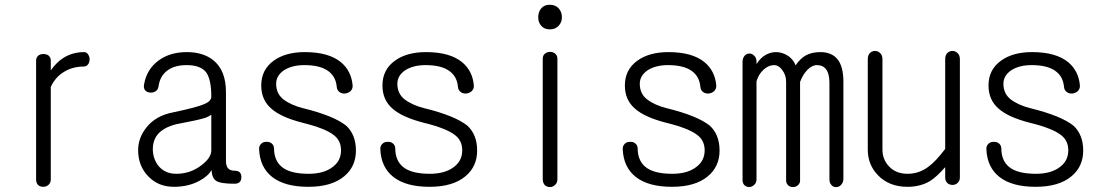

<svg xmlns="http://www.w3.org/2000/svg" viewBox="-20 -754 4540 792"><path d="M128.9 -503.9V-13.7Q128.9 1 137.7 9.8Q146.5 16.6 159.2 16.6Q170.9 16.6 179.7 8.8Q189.5 0 189.5 -13.7V-395.5Q207 -433.6 240.2 -455.1Q277.3 -479.5 325.2 -479.5Q336.9 -479.5 343.8 -489.3Q349.6 -497.1 349.6 -509.8Q349.6 -521.5 342.8 -530.3Q336.9 -539.1 327.1 -539.1Q280.3 -539.1 242.2 -515.6Q213.9 -498 189.5 -463.9V-503.9Q189.5 -517.6 179.7 -525.4Q170.9 -531.2 159.2 -531.2Q146.5 -531.2 137.7 -524.4Q128.9 -516.6 128.9 -503.9Z M851.6 -133.8Q851.6 -102.5 809.6 -71.3Q764.6 -37.1 707 -37.1Q658.2 -37.1 630.9 -73.2Q610.4 -102.5 610.4 -138.7Q610.4 -187.5 646.5 -214.8Q668 -231.4 705.1 -241.2Q797.9 -258.8 822.3 -266.6Q838.9 -271.5 850.6 -280.3H851.6ZM751 -539.1Q681.6 -539.1 634.8 -504.9Q585 -468.8 574.2 -405.3Q571.3 -390.6 579.1 -380.9Q586.9 -373 599.6 -372.1Q611.3 -371.1 621.1 -377Q631.8 -383.8 633.8 -396.5Q638.7 -435.5 664.1 -458Q694.3 -485.4 750 -485.4Q806.6 -485.4 830.1 -456.1Q851.6 -426.8 851.6 -355.5Q851.6 -336.9 824.2 -325.2Q793.9 -311.5 696.3 -291Q621.1 -277.3 582 -225.6Q549.8 -183.6 549.8 -134.8Q549.8 -68.4 592.8 -25.4Q633.8 16.6 697.3 16.6Q756.8 16.6 801.8 -7.8Q838.9 -27.3 852.5 -52.7Q854.5 -18.6 872.1 -7.8Q889.6 3.9 947.3 3.9Q975.6 3.9 975.6 -23.4Q975.6 -49.8 948.2 -49.8Q929.7 -49.8 920.9 -59.6Q912.1 -69.3 912.1 -88.9V-374Q912.1 -464.8 858.4 -506.8Q816.4 -539.1 751 -539.1Z M1237.3 -539.1Q1158.2 -539.1 1109.4 -503.9Q1057.6 -466.8 1057.6 -401.4Q1057.6 -340.8 1100.6 -304.7Q1139.6 -270.5 1226.6 -248Q1322.3 -224.6 1357.4 -196.3Q1386.7 -173.8 1386.7 -133.8Q1386.7 -90.8 1352.5 -65.4Q1316.4 -37.1 1252.9 -37.1Q1176.8 -37.1 1142.6 -65.4Q1110.4 -91.8 1110.4 -142.6Q1109.4 -156.2 1099.6 -163.1Q1090.8 -169.9 1078.1 -168.9Q1065.4 -168.9 1057.6 -161.1Q1047.9 -152.3 1048.8 -138.7Q1051.8 -63.5 1103.5 -23.4Q1155.3 16.6 1252 16.6Q1348.6 16.6 1400.4 -27.3Q1448.2 -67.4 1448.2 -132.8Q1448.2 -198.2 1408.2 -235.4Q1357.4 -276.4 1230.5 -307.6Q1179.7 -320.3 1148.4 -344.7Q1119.1 -368.2 1119.1 -408.2Q1119.1 -442.4 1152.3 -464.8Q1185.5 -485.4 1235.4 -485.4Q1300.8 -485.4 1334 -460.9Q1365.2 -438.5 1369.1 -395.5Q1370.1 -381.8 1380.9 -374Q1390.6 -367.2 1403.3 -368.2Q1417 -370.1 1425.8 -377.9Q1435.5 -387.7 1434.6 -401.4Q1429.7 -460.9 1386.7 -497.1Q1335.9 -539.1 1237.3 -539.1Z M1737.3 -539.1Q1658.2 -539.1 1609.4 -503.9Q1557.6 -466.8 1557.6 -401.4Q1557.6 -340.8 1600.6 -304.7Q1639.6 -270.5 1726.6 -248Q1822.3 -224.6 1857.4 -196.3Q1886.7 -173.8 1886.7 -133.8Q1886.7 -90.8 1852.5 -65.4Q1816.4 -37.1 1752.9 -37.1Q1676.8 -37.1 1642.6 -65.4Q1610.4 -91.8 1610.4 -142.6Q1609.4 -156.2 1599.6 -163.1Q1590.8 -169.9 1578.1 -168.9Q1565.4 -168.9 1557.6 -161.1Q1547.9 -152.3 1548.8 -138.7Q1551.8 -63.5 1603.5 -23.4Q1655.3 16.6 1752 16.6Q1848.6 16.6 1900.4 -27.3Q1948.2 -67.4 1948.2 -132.8Q1948.2 -198.2 1908.2 -235.4Q1857.4 -276.4 1730.5 -307.6Q1679.7 -320.3 1648.4 -344.7Q1619.1 -368.2 1619.1 -408.2Q1619.1 -442.4 1652.3 -464.8Q1685.5 -485.4 1735.4 -485.4Q1800.8 -485.4 1834 -460.9Q1865.2 -438.5 1869.1 -395.5Q1870.1 -381.8 1880.9 -374Q1890.6 -367.2 1903.3 -368.2Q1917 -370.1 1925.8 -377.9Q1935.5 -387.7 1934.6 -401.4Q1929.7 -460.9 1886.7 -497.1Q1835.9 -539.1 1737.3 -539.1Z M2218.8 -511.7V-14.6Q2218.8 0 2227.5 9.8Q2236.3 17.6 2249 17.6Q2260.7 17.6 2269.5 8.8Q2279.3 0 2279.3 -14.6V-511.7Q2279.3 -525.4 2269.5 -533.2Q2260.7 -540 2249 -540Q2236.3 -540 2227.5 -532.2Q2218.8 -525.4 2218.8 -511.7ZM2248 -734.4Q2224.6 -734.4 2211.9 -718.8Q2200.2 -704.1 2200.2 -682.6Q2200.2 -662.1 2211.9 -648.4Q2224.6 -632.8 2248 -632.8Q2271.5 -632.8 2285.2 -648.4Q2297.9 -663.1 2297.9 -682.6Q2297.9 -704.1 2285.2 -718.8Q2271.5 -734.4 2248 -734.4Z M2737.3 -539.1Q2658.2 -539.1 2609.4 -503.9Q2557.6 -466.8 2557.6 -401.4Q2557.6 -340.8 2600.6 -304.7Q2639.6 -270.5 2726.6 -248Q2822.3 -224.6 2857.4 -196.3Q2886.7 -173.8 2886.7 -133.8Q2886.7 -90.8 2852.5 -65.4Q2816.4 -37.1 2752.9 -37.1Q2676.8 -37.1 2642.6 -65.4Q2610.4 -91.8 2610.4 -142.6Q2609.4 -156.2 2599.6 -163.1Q2590.8 -169.9 2578.1 -168.9Q2565.4 -168.9 2557.6 -161.1Q2547.9 -152.3 2548.8 -138.7Q2551.8 -63.5 2603.5 -23.4Q2655.3 16.6 2752 16.6Q2848.6 16.6 2900.4 -27.3Q2948.2 -67.4 2948.2 -132.8Q2948.2 -198.2 2908.2 -235.4Q2857.4 -276.4 2730.5 -307.6Q2679.7 -320.3 2648.4 -344.7Q2619.1 -368.2 2619.1 -408.2Q2619.1 -442.4 2652.3 -464.8Q2685.5 -485.4 2735.4 -485.4Q2800.8 -485.4 2834 -460.9Q2865.2 -438.5 2869.1 -395.5Q2870.1 -381.8 2880.9 -374Q2890.6 -367.2 2903.3 -368.2Q2917 -370.1 2925.8 -377.9Q2935.5 -387.7 2934.6 -401.4Q2929.7 -460.9 2886.7 -497.1Q2835.9 -539.1 2737.3 -539.1Z M3043 -498V-10.7Q3043 2.9 3051.8 10.7Q3059.6 17.6 3071.3 17.6Q3083 16.6 3090.8 8.8Q3100.6 0 3100.6 -13.7V-418.9Q3109.4 -448.2 3129.9 -466.8Q3150.4 -485.4 3172.9 -485.4Q3192.4 -485.4 3207 -464.8Q3222.7 -444.3 3222.7 -417V-10.7Q3222.7 2.9 3231.4 10.7Q3239.3 17.6 3251 17.6Q3262.7 17.6 3270.5 10.7Q3280.3 2.9 3280.3 -8.8V-416Q3291 -445.3 3309.6 -464.8Q3329.1 -485.4 3349.6 -485.4Q3375 -485.4 3387.7 -467.8Q3401.4 -450.2 3401.4 -412.1V-14.6Q3401.4 1 3410.2 9.8Q3418 18.6 3429.7 17.6Q3441.4 17.6 3449.2 8.8Q3459 -1 3459 -16.6V-417Q3459 -479.5 3434.6 -509.8Q3410.2 -539.1 3364.3 -539.1Q3329.1 -539.1 3303.7 -525.4Q3281.2 -512.7 3261.7 -484.4Q3253.9 -506.8 3232.4 -522.5Q3208 -539.1 3180.7 -539.1Q3153.3 -539.1 3128.9 -521.5Q3112.3 -508.8 3100.6 -489.3V-500Q3100.6 -515.6 3090.8 -524.4Q3083 -533.2 3071.3 -533.2Q3059.6 -533.2 3051.8 -524.4Q3043 -514.6 3043 -498Z M3939.5 -21.5V-509.8Q3939.5 -526.4 3929.7 -535.2Q3920.9 -543.9 3909.2 -543.9Q3896.5 -543.9 3887.7 -535.2Q3878.9 -526.4 3878.9 -509.8V-139.6Q3838.9 -86.9 3808.6 -65.4Q3770.5 -37.1 3723.6 -37.1Q3674.8 -37.1 3646.5 -68.4Q3620.1 -96.7 3620.1 -136.7V-509.8Q3620.1 -526.4 3610.4 -535.2Q3601.6 -543.9 3589.8 -543.9Q3577.1 -543.9 3568.4 -535.2Q3559.6 -526.4 3559.6 -509.8V-136.7Q3559.6 -75.2 3600.6 -32.2Q3646.5 16.6 3723.6 16.6Q3777.3 16.6 3817.4 -7.8Q3844.7 -25.4 3878.9 -64.5V-21.5Q3878.9 -7.8 3887.7 1Q3896.5 8.8 3909.2 8.8Q3920.9 8.8 3929.7 1Q3939.5 -7.8 3939.5 -21.5Z M4237.3 -539.1Q4158.2 -539.1 4109.4 -503.9Q4057.6 -466.8 4057.6 -401.4Q4057.6 -340.8 4100.6 -304.7Q4139.6 -270.5 4226.6 -248Q4322.3 -224.6 4357.4 -196.3Q4386.7 -173.8 4386.7 -133.8Q4386.7 -90.8 4352.5 -65.4Q4316.4 -37.1 4252.9 -37.1Q4176.8 -37.1 4142.6 -65.4Q4110.4 -91.8 4110.4 -142.6Q4109.4 -156.2 4099.6 -163.1Q4090.8 -169.9 4078.1 -168.9Q4065.4 -168.9 4057.6 -161.1Q4047.9 -152.3 4048.8 -138.7Q4051.8 -63.5 4103.5 -23.4Q4155.3 16.6 4252 16.6Q4348.6 16.6 4400.4 -27.3Q4448.2 -67.4 4448.2 -132.8Q4448.2 -198.2 4408.2 -235.4Q4357.4 -276.4 4230.5 -307.6Q4179.7 -320.3 4148.4 -344.7Q4119.1 -368.2 4119.1 -408.2Q4119.1 -442.4 4152.3 -464.8Q4185.5 -485.4 4235.4 -485.4Q4300.8 -485.4 4334 -460.9Q4365.2 -438.5 4369.1 -395.5Q4370.1 -381.8 4380.9 -374Q4390.6 -367.2 4403.3 -368.2Q4417 -370.1 4425.8 -377.9Q4435.5 -387.7 4434.6 -401.4Q4429.7 -460.9 4386.7 -497.1Q4335.9 -539.1 4237.3 -539.1Z"/></svg>

Font: GulimChe
Style: Regular
Weight: 400
Monospace: yes
Version: Version 2.21